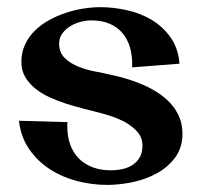

<svg xmlns="http://www.w3.org/2000/svg" viewBox="-20 -504 568 539"><path d="M280.8 15.1Q238.8 15.1 197 4.4Q155.3 -6.3 120.6 -28.6Q85.9 -50.8 62.3 -84.7Q38.6 -118.7 33.2 -165L169.9 -161.1Q168.9 -158.2 168.9 -155Q168.9 -151.9 168.9 -148.9Q168.9 -120.1 177.5 -97.2Q186 -74.2 202.1 -58.3Q218.3 -42.5 240.7 -34.2Q263.2 -25.9 291 -25.9Q307.6 -25.9 323.5 -29.3Q339.4 -32.7 351.8 -40.8Q364.3 -48.8 372.1 -62Q379.9 -75.2 379.9 -95.2Q379.9 -117.7 365.7 -133.8Q351.6 -149.9 331.3 -160.9Q311 -171.9 288.8 -179Q266.6 -186 250 -189.9Q232.9 -194.3 210.7 -200Q188.5 -205.6 165 -213.1Q141.6 -220.7 119.1 -231Q96.7 -241.2 79.1 -255.4Q61.5 -269.5 50.8 -287.8Q40 -306.2 40 -330.1Q40 -356.9 50.3 -378.9Q60.5 -400.9 77.9 -418Q95.2 -435.1 117.9 -447.5Q140.6 -460 165 -468Q189.5 -476.1 214.4 -480Q239.3 -483.9 261.2 -483.9Q298.3 -483.9 336.7 -475.3Q375 -466.8 406.5 -447.8Q438 -428.7 459.2 -398.4Q480.5 -368.2 483.9 -325.2L351.1 -314.9V-319.8Q351.6 -348.6 344.5 -372.1Q337.4 -395.5 323 -412.1Q308.6 -428.7 286.9 -437.7Q265.1 -446.8 235.8 -446.8Q222.7 -446.8 207 -442.9Q191.4 -439 178 -430.9Q164.6 -422.9 155.3 -410.6Q146 -398.4 146 -381.8Q146 -356.4 161.9 -341.1Q177.7 -325.7 200.7 -316.7Q223.6 -307.6 248.5 -303Q273.4 -298.3 292 -293.9Q312 -289.6 334.7 -283Q357.4 -276.4 379.6 -266.8Q401.9 -257.3 422.1 -244.4Q442.4 -231.4 458 -214.6Q473.6 -197.8 482.9 -176.5Q492.2 -155.3 492.2 -128.9Q492.2 -89.4 471.7 -61.8Q451.2 -34.2 419.7 -17.1Q388.2 0 351.1 7.6Q314 15.1 280.8 15.1Z"/></svg>

Font: Original Surfer
Style: Regular
Weight: 400
Designer: Astigmatic (AOETI)
Foundry: Astigmatic (AOETI)
Version: Version 1.001